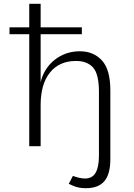

<svg xmlns="http://www.w3.org/2000/svg" viewBox="-20 -770 705 1011"><path d="M134 -750H194V0H134ZM191 -257 190 -307Q194 -361 222.5 -405Q251 -449 297.5 -474.5Q344 -500 401 -500Q472 -500 516.5 -452Q561 -404 561 -294V0H501V-287Q501 -380 470 -414.5Q439 -449 380 -449Q292 -449 243 -388Q194 -327 194 -217ZM30 -626H411V-590H30ZM364 156Q381 163 398 166.5Q415 170 428 170Q466 170 483.5 139.5Q501 109 501 50V-260H561V68Q561 147 529.5 184Q498 221 432 221Q413 221 397.5 218Q382 215 369 210Q356 205 342 198Z"/></svg>

Font: Moderustic Light
Style: Regular
Weight: 300
Designer: Tural Alisoy
Foundry: TAFT Foundry
Version: Version 2.120